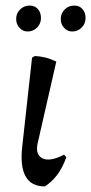

<svg xmlns="http://www.w3.org/2000/svg" viewBox="-20 -659 327 689"><path d="M141 10Q43 10 60 -135L95 -452L105 -458Q125 -457 143 -452.5Q161 -448 182 -438L117 -153Q104 -106 131 -91.5Q158 -77 210 -104L218 -95Q205 -58 186 -32.5Q167 -7 141 10ZM239 -546Q222 -546 210 -559Q198 -572 198 -591Q198 -611 212 -625Q226 -639 247 -639Q265 -639 276 -626.5Q287 -614 287 -594Q287 -574 273 -560Q259 -546 239 -546ZM79 -546Q62 -546 50 -559Q38 -572 38 -591Q38 -611 52 -625Q66 -639 87 -639Q105 -639 116 -626.5Q127 -614 127 -594Q127 -574 113 -560Q99 -546 79 -546Z"/></svg>

Font: Alegreya
Style: Italic
Weight: 400
Italic angle: -7°
Designer: Juan Pablo del Peral
Foundry: Huerta Tipografica
Version: Version 2.009